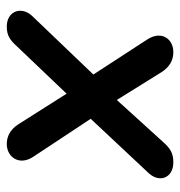

<svg xmlns="http://www.w3.org/2000/svg" viewBox="-2 -534 544 581"><g transform="rotate(90 270.5 -244.0)"><path d="M61 8C88 8 102 -2 121 -23L264 -173L356 -28C371 -4 392 8 416 8C456 8 483 -30 455 -72L340 -246L504 -421C535 -454 519 -496 472 -496C444 -496 430 -487 411 -466L283 -325L199 -460C183 -485 163 -496 138 -496C98 -496 72 -460 100 -417L206 -254L29 -69C-2 -36 14 8 61 8Z"/></g></svg>

Font: SN Pro Semibold
Style: Italic
Weight: 600
Italic angle: -9°
Designer: Tobias Whetton
Foundry: Supernotes
Version: Version 1.001;Glyphs 3.2 (3249)